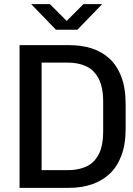

<svg xmlns="http://www.w3.org/2000/svg" viewBox="-20 -903 640 923"><path d="M74 0V-686H313Q370 -686 419 -671Q468 -656 505 -622.5Q542 -589 563 -534.5Q584 -480 584 -402V-284Q584 -208 563 -153.5Q542 -99 505 -65.5Q468 -32 419 -16Q370 0 313 0ZM180 -85H306Q355 -85 393 -101.5Q431 -118 453.5 -159Q476 -200 476 -275V-412Q476 -485 453.5 -526.5Q431 -568 393 -585Q355 -602 306 -602H180ZM249 -760 130 -883H220L317 -786H284L381 -883H471L352 -760Z"/></svg>

Font: Chivo Mono Medium
Style: Regular
Weight: 400
Monospace: yes
Version: Version 1.008